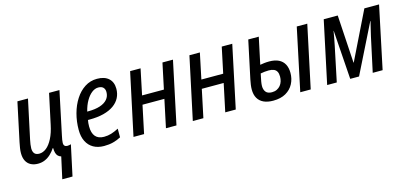

<svg xmlns="http://www.w3.org/2000/svg" viewBox="-64 -981 3386 1602"><g transform="rotate(-15 1629.0 -179.5)"><path d="M315.9 187.5 356.9 1Q340.3 -3.9 329.8 -14.6Q319.3 -25.4 314.7 -42.5Q310.1 -59.6 309.6 -84H306.2Q288.6 -57.1 266.1 -35.9Q243.7 -14.6 216.1 -2.4Q188.5 9.8 155.3 9.8Q119.1 9.8 93 -4.2Q66.9 -18.1 53 -45.2Q39.1 -72.3 39.1 -112.3Q39.1 -131.8 42.7 -155.5Q46.4 -179.2 51.3 -202.6L122.6 -537.6H213.9L142.1 -201.7Q137.7 -180.7 135 -162.1Q132.3 -143.6 132.3 -128.4Q132.3 -99.6 145.5 -84Q158.7 -68.4 186.5 -68.4Q219.2 -68.4 248.8 -92Q278.3 -115.7 302.2 -162.4Q326.2 -209 340.3 -277.3L396 -537.6H485.8L407.7 -167.5Q403.3 -146.5 400.6 -130.9Q397.9 -115.2 397.9 -103Q397.9 -87.4 406.2 -79.1Q414.6 -70.8 429.7 -70.8Q437 -70.8 444.8 -72.3Q452.6 -73.7 460.9 -76.2L404.3 187.5Z M726.1 9.8Q672.9 9.8 634.5 -12Q596.2 -33.7 575.4 -75Q554.7 -116.2 554.7 -174.8Q554.7 -247.1 572.8 -314Q590.8 -380.9 624.8 -433.6Q658.7 -486.3 706.1 -516.8Q753.4 -547.4 812 -547.4Q876.5 -547.4 911.9 -515.4Q947.3 -483.4 947.3 -425.8Q947.3 -383.3 929.2 -348.1Q911.1 -313 875.5 -287.6Q839.8 -262.2 787.1 -248.5Q734.4 -234.9 664.1 -234.9H650.9Q648.4 -221.7 647.2 -207.8Q646 -193.8 646 -180.2Q646 -123 670.9 -93.8Q695.8 -64.5 745.1 -64.5Q778.8 -64.5 807.9 -73.5Q836.9 -82.5 872.1 -100.6V-25.9Q839.4 -8.3 804.4 0.7Q769.5 9.8 726.1 9.8ZM663.1 -304.2H671.9Q731.9 -304.2 773.9 -317.9Q815.9 -331.5 838.1 -357.7Q860.4 -383.8 860.4 -420.4Q860.4 -445.3 846.2 -460Q832 -474.6 803.2 -474.6Q774.4 -474.6 747.1 -453.4Q719.7 -432.1 697.8 -394Q675.8 -356 663.1 -304.2Z M981.4 0 1096.2 -537.6H1186.5L1140.1 -315.9H1328.6L1375.5 -537.6H1466.3L1352.5 0H1261.7L1312.5 -240.2H1123.5L1072.8 0Z M1493.7 0 1608.4 -537.6H1698.7L1652.3 -315.9H1840.8L1887.7 -537.6H1978.5L1864.7 0H1773.9L1824.7 -240.2H1635.7L1585 0Z M2187 9.8Q2138.7 9.8 2105.2 -5.6Q2071.8 -21 2054.2 -51.3Q2036.6 -81.5 2036.6 -127Q2036.6 -144.5 2039.6 -166.7Q2042.5 -189 2047.4 -211.4L2116.7 -537.6H2207.5L2158.7 -307.6Q2174.8 -310.5 2194.8 -313Q2214.8 -315.4 2237.8 -315.4Q2286.6 -315.4 2319.1 -299.3Q2351.6 -283.2 2368.2 -252.4Q2384.8 -221.7 2384.8 -177.7Q2384.8 -126 2362.3 -83.3Q2339.8 -40.5 2295.9 -15.4Q2252 9.8 2187 9.8ZM2194.8 -61Q2219.2 -61 2237.5 -70.1Q2255.9 -79.1 2268.3 -94.2Q2280.8 -109.4 2286.9 -129.2Q2293 -148.9 2293 -170.4Q2293 -196.3 2284.4 -212.6Q2275.9 -229 2258.3 -236.6Q2240.7 -244.1 2214.4 -244.1Q2196.8 -244.1 2179 -242.2Q2161.1 -240.2 2143.6 -236.8Q2134.3 -193.8 2130.4 -170.9Q2126.5 -147.9 2126.5 -132.8Q2126.5 -100.1 2142.6 -80.6Q2158.7 -61 2194.8 -61ZM2421.9 0 2535.6 -537.6H2626.5L2512.2 0Z M2654.3 0 2768.6 -537.6H2889.6L2915 -123.5H2917L3119.6 -537.6H3246.6L3133.3 0H3047.9L3111.8 -296.4Q3119.6 -329.6 3127.2 -361.6Q3134.8 -393.6 3142.1 -422.9H3140.1L2929.7 0H2853.5L2824.2 -422.4H2822.8Q2817.9 -394 2812.3 -363Q2806.6 -332 2800.3 -301.3L2737.3 0Z"/></g></svg>

Font: Open Sans SemiCondensed Medium
Style: Italic
Weight: 500
Width: 4
Italic angle: -12°
Designer: Monotype Design Team
Foundry: Monotype Imaging Inc.
Version: Version 3.000